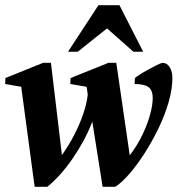

<svg xmlns="http://www.w3.org/2000/svg" viewBox="-20 -708 702 743"><path d="M114.1 15 62.1 -372.1 0.1 -383 0.9 -406 147 -465H177.1L219.6 -108.2Q245.5 -143.9 266.8 -185Q288.1 -226.1 302.1 -267.2Q316.1 -308.2 319.6 -342.5L315.1 -372.1L252.1 -383L253.2 -406L399.9 -465H430L482.1 -106.9Q509.9 -143 529.7 -183.5Q549.5 -224 560.2 -262.3Q571 -300.6 571 -329.1Q571 -357 556.1 -369.7Q541.1 -382.4 500.9 -383L502 -406Q509.1 -411.9 522.3 -420.3Q535.5 -428.8 551.9 -437.8Q568.2 -446.8 583.1 -454.3Q598 -461.9 608.1 -465Q626.1 -465 636.6 -448.3Q647.1 -431.6 647.1 -405.9Q647.1 -362.9 632.4 -312.2Q617.7 -261.6 593.1 -210.9Q568.5 -160.1 539.4 -114.7Q510.2 -69.3 480.6 -35.1Q450.9 -1 425.9 15H377.1L337.2 -237.5Q323.1 -200.3 303.2 -163.5Q283.4 -126.8 260.4 -93.6Q237.4 -60.4 212.6 -32.6Q187.7 -4.9 162.9 15ZM243.2 -507.9 361.1 -688H442.2L534 -507.9H496.2L394.2 -598.1L281 -507.9Z"/></svg>

Font: Ancizar Serif Light
Style: Italic
Weight: 300
Italic angle: -4°
Designer: Cesar Puertas, Viviana Monsalve, Julian Moncada, Julian Prieto, Jose Castro, Felipe Aragon, Mariel Hernandez, Sara Alarc
Version: Version 8.100